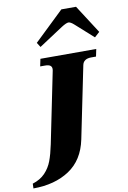

<svg xmlns="http://www.w3.org/2000/svg" viewBox="-126 -1056 821 1236"><g transform="rotate(-10 285.0 -438.0)"><path d="M173 -805 366 -990H462L581 -805L548 -775L433 -878Q410 -899 396 -899Q382 -899 349 -878L192 -775ZM-10 83Q41 67 72 34.5Q103 2 119 -40.5Q135 -83 148 -146L243 -612Q244 -616 244 -622Q244 -637 233.5 -644.5Q223 -652 199 -652H168L178 -700H543L533 -652H502Q451 -652 443 -612L347 -143Q320 -12 224.5 51Q129 114 -11 114Z"/></g></svg>

Font: Taviraj Black
Style: Italic
Weight: 900
Italic angle: -12°
Designer: Katatrad Team
Foundry: CadsonDemak
Version: Version 1.001